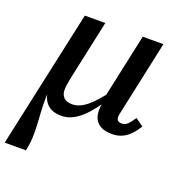

<svg xmlns="http://www.w3.org/2000/svg" viewBox="-155 -659 978 1031"><g transform="rotate(20 333.5 -144.0)"><path d="M219 11Q191 11 170 3Q149 -5 134.5 -21Q120 -37 112.5 -61Q105 -85 105 -116L118 -157Q110 -102 109 -57Q108 -12 110.5 26.5Q113 65 115 101Q117 137 115.5 173.5Q114 210 105 250H-16L155 -538H272L198 -194Q194 -173 191.5 -156.5Q189 -140 189 -127Q189 -99 205 -83Q221 -67 253 -67Q275 -67 296.5 -76.5Q318 -86 339.5 -104Q361 -122 384.5 -149Q408 -176 433 -210L440 -173Q413 -133 387 -99Q361 -65 334.5 -40.5Q308 -16 279.5 -2.5Q251 11 219 11ZM508 10Q473 10 449 -1Q425 -12 412.5 -33.5Q400 -55 400 -88Q400 -97 401 -106Q402 -115 403.5 -123Q405 -131 407 -137L400 -138L486 -538H604L517 -133Q515 -123 513 -114.5Q511 -106 510 -100Q509 -94 509 -88Q509 -74 517 -67.5Q525 -61 539 -61Q553 -61 563.5 -68Q574 -75 584 -88Q594 -101 604 -116L649 -84Q632 -56 611.5 -34.5Q591 -13 566 -1.5Q541 10 508 10Z"/></g></svg>

Font: Roboto Serif Medium
Style: Italic
Weight: 500
Italic angle: -10°
Designer: Greg Gazdowicz
Foundry: Commercial Type
Version: Version 1.008